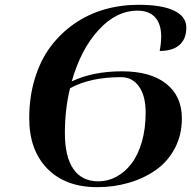

<svg xmlns="http://www.w3.org/2000/svg" viewBox="-20 -772 798 802"><path d="M554.2 -727.5Q465.3 -727.5 391.1 -646Q316.9 -564.5 279.8 -432.1Q367.7 -474.1 490.2 -474.1Q608.4 -474.1 674.1 -422.4Q739.7 -370.6 739.7 -277.3Q739.7 -208.5 710.4 -152.8Q681.2 -97.2 631.6 -62.3Q582 -27.3 519 -8.8Q456.1 9.8 386.2 9.8Q253.4 9.8 177.7 -67.6Q102.1 -145 102.1 -277.8Q102.1 -367.2 125.5 -443.8Q148.9 -520.5 190.9 -576.7Q232.9 -632.8 290 -672.6Q347.2 -712.4 415.3 -732.2Q483.4 -752 558.6 -752Q656.2 -752 707.3 -727.5Q758.3 -703.1 758.3 -656.7Q758.3 -609.4 729.7 -584.2Q701.2 -559.1 647 -559.1Q653.3 -592.3 653.3 -619.1Q653.3 -671.9 627.9 -699.7Q602.5 -727.5 554.2 -727.5ZM485.4 -449.7Q356.9 -449.7 272.5 -403.3Q251 -314.9 251 -216.3Q251 -117.7 286.4 -66.2Q321.8 -14.6 391.1 -14.6Q430.7 -14.6 466.1 -33.7Q501.5 -52.7 528.8 -88.1Q556.2 -123.5 572.3 -178.7Q588.4 -233.9 588.4 -301.3Q588.4 -371.1 560.8 -410.4Q533.2 -449.7 485.4 -449.7Z"/></svg>

Font: QumpellkaNo12
Style: Regular
Weight: 500
Designer: gluk (gluksza@wp.pl)
Foundry: gluk (gluksza@wp.pl)
Version: Version 00.480